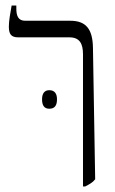

<svg xmlns="http://www.w3.org/2000/svg" viewBox="-20 -667 414 694"><path d="M280 7H288C303 -1 315 -7 324 -19L316 -494C315 -563 290 -592 234 -592H71C47 -592 39 -608 39 -636V-647H22C17 -619 12 -591 12 -571C12 -544 20 -532 46 -532H231C268 -532 280 -509 280 -471ZM132 -308C132 -286 140 -274 158 -274C178 -274 186 -286 186 -308C186 -328 178 -341 158 -341C140 -341 132 -328 132 -308Z"/></svg>

Font: Noto Serif Hebrew Condensed Light
Style: Regular
Weight: 300
Width: 3
Designer: Monotype Design Team
Foundry: Monotype Imaging Inc.
Version: Version 2.004